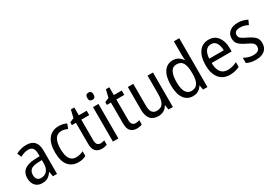

<svg xmlns="http://www.w3.org/2000/svg" viewBox="30 -1669 3673 2588"><g transform="rotate(-30 1867.0 -375.0)"><path d="M333 -213Q333 -137 298 -98Q263 -59 209 -59Q127 -59 127 -150Q127 -202 159.5 -230Q192 -258 270 -261L333 -264ZM89 -504 116 -440Q146 -456 177.5 -466.5Q209 -477 242 -477Q287 -477 310 -449.5Q333 -422 333 -358V-324L257 -321Q40 -313 40 -150Q40 -77 78.5 -33.5Q117 10 185 10Q239 10 273.5 -11Q308 -32 336 -75H339L354 0H417V-364Q417 -546 251 -546Q205 -546 163.5 -534.5Q122 -523 89 -504Z M868 -19V-92Q843 -79 814.5 -71.5Q786 -64 754 -64Q625 -64 625 -266Q625 -472 756 -472Q778 -472 803 -465.5Q828 -459 850 -450L876 -520Q825 -547 754 -547Q654 -547 596 -476Q538 -405 538 -265Q538 -125 594.5 -57.5Q651 10 750 10Q819 10 868 -19Z M1066 -151V-469H1189V-537H1066V-659H1013L984 -540L919 -512V-469H982V-145Q982 -60 1017.5 -25Q1053 10 1112 10Q1160 10 1194 -6V-73Q1165 -62 1133 -62Q1066 -62 1066 -151Z M1281 -681Q1281 -625 1331 -625Q1379 -625 1379 -681Q1379 -738 1331 -738Q1281 -738 1281 -681ZM1287 -537V0H1372V-537Z M1611 -151V-469H1734V-537H1611V-659H1558L1529 -540L1464 -512V-469H1527V-145Q1527 -60 1562.5 -25Q1598 10 1657 10Q1705 10 1739 -6V-73Q1710 -62 1678 -62Q1611 -62 1611 -151Z M2136 -537V-254Q2136 -159 2107.5 -111Q2079 -63 2007 -63Q1914 -63 1914 -197V-537H1829V-186Q1829 10 1993 10Q2038 10 2076 -10.5Q2114 -31 2136 -72H2141L2152 0H2220V-537Z M2430 -267Q2430 -364 2458.5 -419Q2487 -474 2546 -474Q2617 -474 2645.5 -423Q2674 -372 2674 -270V-247Q2674 -61 2548 -61Q2430 -61 2430 -267ZM2674 -70H2678L2690 0H2758V-760H2674V-544Q2674 -529 2675.5 -507Q2677 -485 2678 -468H2673Q2651 -503 2615.5 -525Q2580 -547 2530 -547Q2443 -547 2393 -475.5Q2343 -404 2343 -268Q2343 -131 2393 -60.5Q2443 10 2531 10Q2582 10 2616.5 -12Q2651 -34 2674 -70Z M2883 -265Q2883 -139 2940.5 -64.5Q2998 10 3107 10Q3189 10 3258 -25V-99Q3186 -62 3114 -62Q2972 -62 2969 -252H3280V-307Q3280 -411 3230 -478.5Q3180 -546 3088 -546Q2992 -546 2937.5 -472.5Q2883 -399 2883 -265ZM3196 -319H2970Q2981 -477 3087 -477Q3143 -477 3169 -431.5Q3195 -386 3196 -319Z M3560 -307Q3497 -336 3472.5 -356Q3448 -376 3448 -409Q3448 -476 3540 -476Q3572 -476 3602 -467Q3632 -458 3660 -444L3690 -511Q3621 -547 3543 -547Q3464 -547 3415.5 -509Q3367 -471 3367 -405Q3367 -341 3404.5 -307Q3442 -273 3506 -243Q3568 -215 3590.5 -193Q3613 -171 3613 -141Q3613 -62 3512 -62Q3472 -62 3433 -74.5Q3394 -87 3368 -104V-22Q3394 -7 3430 1.5Q3466 10 3513 10Q3598 10 3647 -30Q3696 -70 3696 -146Q3696 -209 3659.5 -243Q3623 -277 3560 -307Z"/></g></svg>

Font: Noto Sans UI SemiCondensed
Style: Regular
Weight: 400
Width: 4
Designer: Monotype Design Team
Foundry: Monotype Imaging Inc.
Version: 1.001